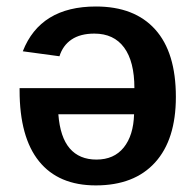

<svg xmlns="http://www.w3.org/2000/svg" viewBox="-20 -558 596 588"><path d="M391.6 -288.1Q391.6 -369.6 360.1 -412.4Q328.6 -455.1 269 -455.1Q226.1 -455.1 199.2 -437Q172.4 -418.9 162.1 -385.7L49.8 -400.9Q103.5 -538.1 273.9 -538.1Q392.1 -538.1 455.3 -467.8Q518.6 -397.5 518.6 -261.2Q518.6 -130.4 454.8 -60.3Q391.1 9.8 273.4 9.8Q159.2 9.8 99.6 -64Q40 -137.7 40 -281.2V-288.1ZM158.7 -208Q164.1 -137.7 193.6 -103.5Q223.1 -69.3 275.4 -69.3Q329.1 -69.3 358.9 -106.2Q388.7 -143.1 390.6 -208Z"/></svg>

Font: Arimo SemiBold
Style: Regular
Weight: 600
Designer: Steve Matteson
Foundry: Monotype Imaging Inc.
Version: Version 1.33